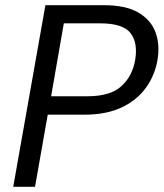

<svg xmlns="http://www.w3.org/2000/svg" viewBox="-20 -720 631 740"><path d="M31 0 155 -700H380Q464 -700 512.5 -672Q561 -644 579 -596.5Q597 -549 587 -489Q577 -430 542.5 -382Q508 -334 449 -306Q390 -278 305 -278H164L115 0ZM177 -349H317Q405 -349 447.5 -387.5Q490 -426 501 -489Q512 -555 483 -592.5Q454 -630 366 -630H226Z"/></svg>

Font: DM Sans 9pt
Style: Italic
Weight: 400
Italic angle: -10°
Designer: Colophon Foundry, Jonny Pinhorn
Foundry: Colophon Foundry
Version: Version 4.004